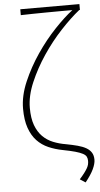

<svg xmlns="http://www.w3.org/2000/svg" viewBox="-64 -833 559 1071"><g transform="rotate(-5 215.5 -297.0)"><path d="M340 180Q357 161 367.5 147Q378 133 384 122.5Q390 112 392.5 102.5Q395 93 395 81Q395 68 390 58Q385 48 370 40Q355 32 328.5 24.5Q302 17 260 9Q218 1 181 -15Q144 -31 117 -59.5Q90 -88 74.5 -132Q59 -176 59 -240Q59 -312 92.5 -390Q126 -468 175 -540Q224 -612 280 -671Q336 -730 381 -764Q353 -764 314.5 -764Q276 -764 236 -763.5Q196 -763 158 -762.5Q120 -762 92 -761V-794H423V-761H419Q370 -722 313.5 -661.5Q257 -601 209 -529.5Q161 -458 129 -383Q97 -308 97 -241Q97 -183 111.5 -144Q126 -105 151 -80Q176 -55 209.5 -41.5Q243 -28 280 -22Q317 -15 345 -7.5Q373 0 392 11Q411 22 421 38Q431 54 431 78Q431 100 417 130Q403 160 371 200Z"/></g></svg>

Font: Kinto Sans Thin
Style: Regular
Weight: 100
Designer: Authors: Ryoko NISHIZUKA  (kana & ideographs); Paul D. Hunt (Latin, Greek & Cyrillic); Wenlong ZHANG  (bopomofo); Sandol
Foundry: Adobe Systems Incorporated, ookami Inc.
Version: Version 0.001